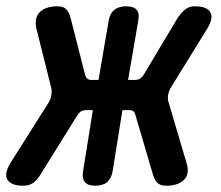

<svg xmlns="http://www.w3.org/2000/svg" viewBox="-83 -580 703 610"><path d="M46 -26Q35 -8 22.5 1Q10 10 -9 10Q-47 10 -59 -8.5Q-71 -27 -50 -62L72 -255Q78 -265 80 -277.5Q82 -290 80 -300L33 -488Q25 -523 43.5 -541.5Q62 -560 100 -560Q119 -560 128 -550Q137 -540 141 -524L187 -344Q189 -336 193.5 -331Q198 -326 208 -326H230L262 -513Q266 -537 280 -548.5Q294 -560 318 -560Q342 -560 351.5 -548.5Q361 -537 356 -513L324 -326H346Q356 -326 363 -331Q370 -336 375 -345L482 -524Q493 -540 505.5 -550Q518 -560 536 -560Q574 -560 585 -541.5Q596 -523 576 -490L460 -302Q454 -292 451.5 -280Q449 -268 452 -257L510 -61Q520 -27 501.5 -8.5Q483 10 445 10Q426 10 417 1Q408 -8 403 -25L348 -212Q346 -221 342 -225.5Q338 -230 328 -230H306L275 -37Q271 -13 257.5 -1.5Q244 10 220 10Q196 10 186.5 -1.5Q177 -13 181 -37L212 -230H190Q180 -230 173.5 -225.5Q167 -221 161 -211Z"/></svg>

Font: Maple Mono
Style: Bold Italic
Weight: 700
Italic angle: -10°
Monospace: yes
Designer: subframe7536
Version: Version 7.000